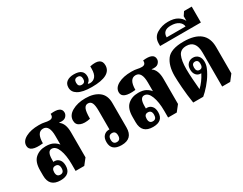

<svg xmlns="http://www.w3.org/2000/svg" viewBox="-88 -1335 2360 1864"><g transform="rotate(-30 1092.0 -403.0)"><path d="M285 -89Q285 -132 265.5 -155Q246 -178 219 -180Q207 -182 199 -179V-206Q199 -299 247 -299Q292 -299 317 -235Q342 -171 342 -71V4H439L491 -62V-343Q491 -443 438 -479L439 -482Q490 -475 511.5 -495.5Q533 -516 533 -541Q533 -612 409 -597Q413 -548 367 -548Q343 -548 318.5 -554Q294 -560 254 -560Q164 -560 106.5 -529Q49 -498 49 -447Q49 -370 201 -387Q201 -510 273 -510Q342 -510 342 -388V-291Q326 -313 294.5 -331Q263 -349 209 -349Q138 -349 92 -308Q46 -267 46 -173V-114Q46 11 172 11Q285 11 285 -89ZM197 -38Q155 -38 155 -88Q155 -138 196 -138Q238 -138 238 -88Q238 -38 197 -38Z M981 -114V-389Q981 -476 925 -518Q869 -560 775 -560Q687 -560 625.5 -525Q564 -490 564 -431Q564 -384 606.5 -367Q649 -350 716 -365Q716 -444 729.5 -474Q743 -504 772 -504Q802 -504 815 -477.5Q828 -451 828 -389V-181Q824 -181 820 -181Q787 -181 764 -157.5Q741 -134 741 -88Q741 11 856 11Q981 11 981 -114ZM830 -38Q788 -38 788 -87Q788 -138 831 -138Q872 -138 872 -88Q872 -38 830 -38Z M888 -622Q1106 -622 1106 -740Q1106 -832 973 -804V-779Q973 -718 950 -691Q927 -664 891 -664Q880 -664 870 -668V-673Q901 -692 901 -734Q901 -817 795 -817Q746 -817 716 -795.5Q686 -774 686 -731Q686 -681 733 -653Q784 -622 888 -622ZM813 -690Q774 -690 774 -734Q774 -778 813 -778Q853 -778 853 -734Q853 -690 813 -690Z M1322 -89Q1322 -132 1302.5 -155Q1283 -178 1256 -180Q1244 -182 1236 -179V-206Q1236 -299 1284 -299Q1329 -299 1354 -235Q1379 -171 1379 -71V4H1476L1528 -62V-343Q1528 -443 1475 -479L1476 -482Q1527 -475 1548.5 -495.5Q1570 -516 1570 -541Q1570 -612 1446 -597Q1450 -548 1404 -548Q1380 -548 1355.5 -554Q1331 -560 1291 -560Q1201 -560 1143.5 -529Q1086 -498 1086 -447Q1086 -370 1238 -387Q1238 -510 1310 -510Q1379 -510 1379 -388V-291Q1363 -313 1331.5 -331Q1300 -349 1246 -349Q1175 -349 1129 -308Q1083 -267 1083 -173V-114Q1083 11 1209 11Q1322 11 1322 -89ZM1234 -38Q1192 -38 1192 -88Q1192 -138 1233 -138Q1275 -138 1275 -88Q1275 -38 1234 -38Z M2125 -60V-355Q2125 -560 1875 -560Q1734 -560 1684.5 -494.5Q1635 -429 1635 -314Q1635 -272 1641.5 -181.5Q1648 -91 1663 0H1775Q1809 -28 1849 -74Q1889 -120 1917 -169Q1933 -196 1945 -226Q1957 -256 1957 -288Q1957 -330 1935 -354.5Q1913 -379 1877 -379Q1843 -379 1820 -356Q1797 -333 1797 -291Q1797 -254 1816 -230.5Q1835 -207 1868 -207H1873Q1836 -134 1781 -82Q1776 -138 1771.5 -202Q1767 -266 1767 -315Q1767 -408 1790 -459Q1813 -510 1878 -510Q1984 -510 1984 -374V6H2074ZM1876 -243Q1839 -243 1839 -290Q1839 -336 1876 -336Q1912 -336 1912 -290Q1912 -243 1876 -243Z M1659 -636H2116V-814H2030L2002 -772V-720Q1985 -755 1946.5 -778.5Q1908 -802 1841 -802Q1773 -802 1716 -768Q1659 -734 1659 -664ZM1756 -677Q1756 -756 1846 -756Q1901 -756 1933 -734Q1965 -712 1968 -677Z"/></g></svg>

Font: Noto Serif Thai Condensed Extra
Style: Regular
Weight: 800
Width: 3
Designer: Monotype Design Team
Foundry: Monotype Imaging Inc.
Version: Version 1.901